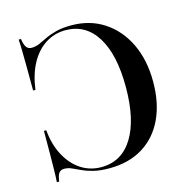

<svg xmlns="http://www.w3.org/2000/svg" viewBox="-92 -670 752 770"><g transform="rotate(-15 284.5 -285.0)"><path d="M270.2 11.3Q231.5 11.3 204.4 4.4Q177.4 -2.4 158.9 -11.3Q140.3 -20.2 124.6 -27Q108.9 -33.9 93.5 -33.9Q79 -33.9 71.8 -24.2Q64.5 -14.5 61.3 10.5H51.6Q53.2 -11.3 53.6 -38.3Q54 -65.3 54.4 -104.8Q54.8 -144.4 54.8 -201.6H64.5Q70.2 -140.3 94.4 -95.6Q118.5 -50.8 156 -26.2Q193.5 -1.6 240.3 -1.6Q325 -1.6 371.4 -76.6Q417.7 -151.6 417.7 -287.1Q417.7 -421.8 371.8 -495.6Q325.8 -569.4 241.9 -569.4Q196 -569.4 158.5 -545.2Q121 -521 96.8 -476.2Q72.6 -431.5 64.5 -369.4H54.8Q54.8 -429 54.4 -468.1Q54 -507.3 53.6 -533.9Q53.2 -560.5 51.6 -581.5H61.3Q64.5 -557.3 72.2 -546.8Q79.8 -536.3 93.5 -536.3Q110.5 -536.3 126.2 -543.1Q141.9 -550 160.9 -559.3Q179.8 -568.5 206 -575.4Q232.3 -582.3 269.4 -582.3Q346.8 -582.3 405.2 -544Q463.7 -505.6 496.4 -437.5Q529 -369.4 529 -279.8Q529 -191.1 498.4 -125.8Q467.7 -60.5 409.7 -24.6Q351.6 11.3 270.2 11.3Z"/></g></svg>

Font: Playfair 144pt SemiCondensed SemiBold
Style: Regular
Weight: 600
Width: 4
Designer: Claus Eggers Sørensen
Foundry: Claus Eggers Sørensen
Version: Version 2.203